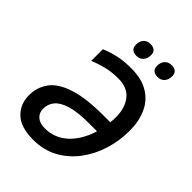

<svg xmlns="http://www.w3.org/2000/svg" viewBox="-258 -1040 1176 1176"><g transform="rotate(45 330.0 -452.5)"><path d="M248 9.8Q139.2 9.8 87.9 -39.6Q36.6 -88.9 36.6 -165Q36.6 -234.9 75.2 -287.8Q113.8 -340.8 204.3 -370.6Q294.9 -400.4 451.2 -400.4H505.9Q508.8 -420.4 508.8 -444.8Q508.8 -526.4 469.7 -575.7Q430.7 -625 351.1 -625Q294.4 -625 246.8 -613Q199.2 -601.1 157.7 -583.5V-684.6Q198.7 -702.1 248 -713.6Q297.4 -725.1 363.8 -725.1Q454.6 -725.1 512.9 -689.2Q571.3 -653.3 599.1 -590.6Q627 -527.8 627 -447.3Q627 -360.8 601.8 -279.3Q576.7 -197.8 527.8 -132.6Q479 -67.4 408.7 -28.8Q338.4 9.8 248 9.8ZM248 -90.3Q333.5 -90.3 395.3 -147.2Q457 -204.1 487.8 -303.7H419.9Q320.3 -303.7 262.7 -286.1Q205.1 -268.6 180.7 -238.3Q156.2 -208 156.2 -168.9Q156.2 -132.8 180.2 -111.6Q204.1 -90.3 248 -90.3ZM514.6 -800.8Q492.2 -800.8 478 -811.8Q463.9 -822.8 463.9 -847.7Q463.9 -877 480 -895.3Q496.1 -913.6 525.9 -913.6Q547.9 -913.6 561.5 -902.6Q575.2 -891.6 575.2 -868.7Q575.2 -837.4 558.8 -819.1Q542.5 -800.8 514.6 -800.8ZM331.5 -800.8Q309.1 -800.8 294.9 -811.8Q280.8 -822.8 280.8 -847.7Q280.8 -877 296.6 -895.3Q312.5 -913.6 342.3 -913.6Q364.7 -913.6 378.4 -902.6Q392.1 -891.6 392.1 -868.7Q392.1 -837.4 375.7 -819.1Q359.4 -800.8 331.5 -800.8Z"/></g></svg>

Font: Open Sans SemiBold
Style: Italic
Weight: 600
Italic angle: -12°
Designer: Monotype Design Team
Foundry: Monotype Imaging Inc.
Version: Version 3.003; ttfautohint (v1.8.4)